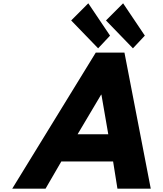

<svg xmlns="http://www.w3.org/2000/svg" viewBox="-20 -1144 988 1164"><path d="M647.1 -928 574.9 -851 411.5 -1020 515.3 -1124ZM858.1 -928 785.9 -851 622.5 -1020 726.3 -1124ZM636.4 -330H450.4L592.9 -570H594.9ZM734.5 -825H560.5L54 0H256L351.7 -165H665.7L692 0H894Z"/></svg>

Font: Hussar
Style: BdOblTwo
Weight: 700
Foundry: Cannot Into Space Fonts
Version: Version 2.00